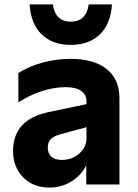

<svg xmlns="http://www.w3.org/2000/svg" viewBox="-20 -834 623 868"><path d="M39 -151Q39 -295 203 -328L371 -363V-374Q371 -406 347 -423Q323 -440 277 -440Q225 -440 169 -422Q113 -404 63 -371V-504Q110 -534 172.5 -551Q235 -568 298 -568Q404 -568 462 -522Q520 -476 520 -390V0H370V-87Q347 -41 302.5 -13.5Q258 14 203 14Q130 14 84.5 -32.5Q39 -79 39 -151ZM259 -111Q305 -111 338 -139.5Q371 -168 371 -210V-259L253 -227Q223 -219 209.5 -205Q196 -191 196 -167Q196 -141 212 -126Q228 -111 259 -111ZM300 -631Q217 -631 168 -679Q119 -727 114 -814H219Q230 -736 300 -736Q370 -736 381 -814H486Q481 -727 432 -679Q383 -631 300 -631Z"/></svg>

Font: Application
Style: Bold
Weight: 700
Designer: Wei Huang
Foundry: Wei Huang
Version: Version 0.012